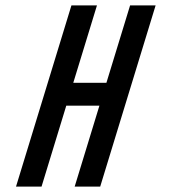

<svg xmlns="http://www.w3.org/2000/svg" viewBox="-20 -687 632 707"><path d="M39 0H133L224.1 -298H346.1L255 0H349L553 -667H459L371.8 -382H249.8L337 -667H243Z"/></svg>

Font: Din Kursivschrift
Style: Eng
Weight: 400
Version: Version 1.089